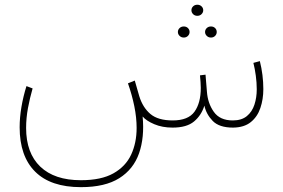

<svg xmlns="http://www.w3.org/2000/svg" viewBox="-20 -539 1194 811"><path d="M788.6 -495.6Q788.6 -505.4 795.7 -512.2Q802.7 -519 813.5 -519Q824.2 -519 831.3 -512.2Q838.4 -505.4 838.4 -495.6Q838.4 -486.3 831.3 -479.2Q824.2 -472.2 813.5 -472.2Q802.7 -472.2 795.7 -479.2Q788.6 -486.3 788.6 -495.6ZM846.2 -403.8Q846.2 -413.6 853.3 -420.4Q860.4 -427.2 871.1 -427.2Q881.8 -427.2 888.7 -420.4Q895.5 -413.6 895.5 -403.8Q895.5 -394.5 888.7 -387.5Q881.8 -380.4 871.1 -380.4Q860.4 -380.4 853.3 -387.5Q846.2 -394.5 846.2 -403.8ZM731.4 -403.8Q731.4 -413.6 738.5 -420.4Q745.6 -427.2 756.3 -427.2Q767.1 -427.2 773.9 -420.4Q780.8 -413.6 780.8 -403.8Q780.8 -394.5 773.9 -387.5Q767.1 -380.4 756.3 -380.4Q745.6 -380.4 738.5 -387.5Q731.4 -394.5 731.4 -403.8ZM709 0Q665.5 0 631.6 -14.4Q597.7 -28.8 582.5 -46.9Q590.8 41 567.4 108.4Q543.9 175.8 483.9 213.6Q423.8 251.5 321.8 251.5Q194.3 251.5 128.7 186.3Q63 121.1 63 -1.5Q63 -43 70.6 -87.4Q78.1 -131.8 91.8 -175.3L117.7 -165.5Q106 -125 98.1 -82.5Q90.3 -40 90.3 1.5Q90.3 107.4 150.1 164.8Q210 222.2 321.8 222.2Q407.7 222.2 459.2 193.1Q510.7 164.1 533.9 114.3Q557.1 64.5 557.1 1.5Q557.1 -42 547.4 -90.1Q537.6 -138.2 520.5 -187L549.3 -198.7L568.4 -132.3Q583 -85 615.2 -57.6Q647.5 -30.3 709.5 -30.3Q774.9 -30.3 801.5 -67.1Q828.1 -104 828.1 -167.5Q828.1 -178.2 827.1 -192.4Q826.2 -206.5 824.7 -220.7L848.1 -223.6L854 -152.3Q857.4 -103 883.1 -66.7Q908.7 -30.3 963.4 -30.3Q1000.5 -30.3 1022.7 -48.6Q1044.9 -66.9 1054.7 -96.9Q1064.5 -127 1064.5 -161.6Q1064.5 -190.4 1060.5 -219.5Q1056.6 -248.5 1050.3 -273.4L1077.6 -280.8Q1092.3 -222.2 1092.3 -162.6Q1092.3 -119.6 1079.8 -82.8Q1067.4 -45.9 1039.3 -23.2Q1011.2 -0.5 964.4 0Q905.8 0 878.4 -28.3Q851.1 -56.6 843.3 -92.8Q830.6 -51.8 799.6 -25.9Q768.6 0 709 0Z"/></svg>

Font: Vazirmatn RD FD Thin
Style: Regular
Weight: 100
Designer: Saber Rastikerdar
Foundry: Saber Rastikerdar
Version: Version 33.003